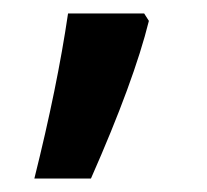

<svg xmlns="http://www.w3.org/2000/svg" viewBox="-20 -136 307 285"><path d="M81 -116Q65 -7 31 129H115Q179 -16 201 -105L194 -116Z"/></svg>

Font: OpenSansMMV
Style: Semibold
Weight: 600
Designer: Steve Matteson
Foundry: Ascender Corporation
Version: Version 6.000